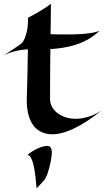

<svg xmlns="http://www.w3.org/2000/svg" viewBox="-27 -707 565 1033"><path d="M518.1 -111.8Q480 -81.1 442.9 -56.6Q405.8 -32.2 370.8 -15.6Q335.9 1 304 9Q272 17.1 244.1 15.1Q215.8 13.2 192.1 1.5Q168.5 -10.3 151.4 -33.7Q134.3 -57.1 125 -93.8Q115.7 -130.4 117.2 -182.1Q117.7 -210 119.1 -248Q120.1 -280.8 121.1 -329.1Q122.1 -377.4 123 -441.9Q112.8 -440.9 97.9 -439.5Q83 -438 65.7 -434.3Q48.3 -430.7 29.8 -424.6Q11.2 -418.5 -6.8 -409.2Q7.8 -418.5 22.7 -428.2Q37.6 -438 49.8 -446.3Q64 -455.6 77.1 -464.8Q90.3 -471.7 100.6 -489.7Q109.4 -505.4 116.7 -534.2Q124 -563 124 -611.8Q158.2 -628.9 181.6 -643.1Q205.1 -657.2 219.7 -667Q236.8 -678.7 247.1 -687L245.1 -522.9Q257.8 -522.5 270 -522.2Q282.2 -522 291.5 -522H312Q354 -521 391.6 -522.9Q407.7 -523.4 424.6 -524.9Q441.4 -526.4 457 -528.6Q472.7 -530.8 486.1 -534.2Q499.5 -537.6 508.8 -542Q482.4 -515.6 450.9 -497.6Q419.4 -479.5 385.3 -468Q351.1 -456.5 315.2 -450.7Q279.3 -444.8 244.1 -442.9Q243.2 -373 242.7 -305.7Q242.2 -238.3 242.2 -172.9Q242.7 -151.4 252.9 -132.3Q263.2 -113.3 281.5 -99.1Q299.8 -85 324.7 -76.4Q349.6 -67.9 379.9 -67.9Q410.6 -67.9 446 -78.1Q481.4 -88.4 518.1 -111.8ZM252 113.8Q252 121.1 250.5 133.3Q249 145.5 246.1 160.2Q243.2 174.8 239.3 190.7Q235.4 206.5 230.7 220.7Q226.1 234.9 220.7 246.1Q215.3 257.3 210 263.2Q200.2 274.4 190.4 284.9Q180.7 295.4 169.9 306.2Q168.9 300.8 167.7 285.2Q166.5 269.5 164.3 249.5Q162.1 229.5 158.7 207.8Q155.3 186 149.9 168Q144.5 149.9 137.2 138.2Q129.9 126.5 120.1 127Q128.9 119.1 141.8 110.6Q154.8 102.1 169.2 94.7Q183.6 87.4 198.7 82.8Q213.9 78.1 228 78.1Q236.3 78.1 241 82Q245.6 85.9 248 91.6Q250.5 97.2 251.2 103.3Q252 109.4 252 113.8Z"/></svg>

Font: Eagle Lake
Style: Regular
Weight: 400
Designer: Astigmatic (AOETI)
Foundry: Astigmatic (AOETI)
Version: Version 1.000